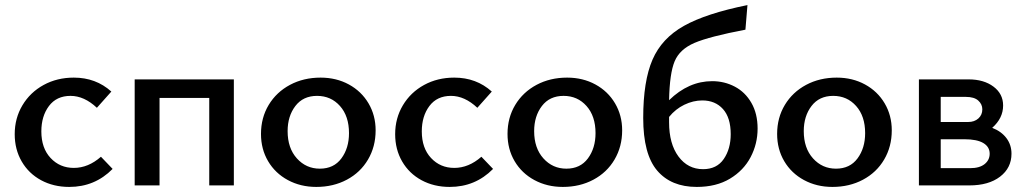

<svg xmlns="http://www.w3.org/2000/svg" viewBox="-20 -731 4039 757"><path d="M38 -202Q38 -265 68.5 -316Q99 -367 152 -396Q205 -425 271 -425Q358 -425 419 -370L362 -306Q312 -353 258 -353Q203 -353 173 -313Q143 -273 143 -213Q143 -147 179.5 -108Q216 -69 271 -69Q328 -69 378 -113L424 -65Q354 6 253 6Q191 6 142 -20.5Q93 -47 65.5 -94.5Q38 -142 38 -202Z M902 0H805V-345H609V0H511V-418H902Z M1009 -203Q1009 -267 1039.5 -317.5Q1070 -368 1123.5 -396.5Q1177 -425 1244 -425Q1306 -425 1355.5 -398Q1405 -371 1433 -323.5Q1461 -276 1461 -217Q1461 -153 1431 -102Q1401 -51 1347.5 -22.5Q1294 6 1227 6Q1165 6 1115 -21Q1065 -48 1037 -95.5Q1009 -143 1009 -203ZM1356 -206Q1356 -273 1320.5 -313Q1285 -353 1230 -353Q1175 -353 1144.5 -313Q1114 -273 1114 -214Q1114 -147 1150.5 -106.5Q1187 -66 1241 -66Q1296 -66 1326 -106.5Q1356 -147 1356 -206Z M1538 -202Q1538 -265 1568.5 -316Q1599 -367 1652 -396Q1705 -425 1771 -425Q1858 -425 1919 -370L1862 -306Q1812 -353 1758 -353Q1703 -353 1673 -313Q1643 -273 1643 -213Q1643 -147 1679.5 -108Q1716 -69 1771 -69Q1828 -69 1878 -113L1924 -65Q1854 6 1753 6Q1691 6 1642 -20.5Q1593 -47 1565.5 -94.5Q1538 -142 1538 -202Z M1981 -203Q1981 -267 2011.5 -317.5Q2042 -368 2095.5 -396.5Q2149 -425 2216 -425Q2278 -425 2327.5 -398Q2377 -371 2405 -323.5Q2433 -276 2433 -217Q2433 -153 2403 -102Q2373 -51 2319.5 -22.5Q2266 6 2199 6Q2137 6 2087 -21Q2037 -48 2009 -95.5Q1981 -143 1981 -203ZM2328 -206Q2328 -273 2292.5 -313Q2257 -353 2202 -353Q2147 -353 2116.5 -313Q2086 -273 2086 -214Q2086 -147 2122.5 -106.5Q2159 -66 2213 -66Q2268 -66 2298 -106.5Q2328 -147 2328 -206Z M2967 -224Q2967 -164 2939.5 -111.5Q2912 -59 2858 -26.5Q2804 6 2727 6Q2626 6 2571 -58.5Q2516 -123 2516 -266Q2516 -411 2552.5 -495.5Q2589 -580 2676.5 -629Q2764 -678 2927 -711L2919 -614Q2777 -587 2718.5 -562Q2660 -537 2640 -489.5Q2620 -442 2618 -336Q2695 -411 2788 -411Q2836 -411 2877 -389.5Q2918 -368 2942.5 -325.5Q2967 -283 2967 -224ZM2861 -202Q2861 -267 2830.5 -301Q2800 -335 2749 -335Q2713 -335 2678 -318Q2643 -301 2618 -270V-249Q2618 -164 2655 -114Q2692 -64 2752 -64Q2806 -64 2833.5 -104Q2861 -144 2861 -202Z M3044 -203Q3044 -267 3074.5 -317.5Q3105 -368 3158.5 -396.5Q3212 -425 3279 -425Q3341 -425 3390.5 -398Q3440 -371 3468 -323.5Q3496 -276 3496 -217Q3496 -153 3466 -102Q3436 -51 3382.5 -22.5Q3329 6 3262 6Q3200 6 3150 -21Q3100 -48 3072 -95.5Q3044 -143 3044 -203ZM3391 -206Q3391 -273 3355.5 -313Q3320 -353 3265 -353Q3210 -353 3179.5 -313Q3149 -273 3149 -214Q3149 -147 3185.5 -106.5Q3222 -66 3276 -66Q3331 -66 3361 -106.5Q3391 -147 3391 -206Z M3968 -125Q3968 -69 3923 -34.5Q3878 0 3802 0H3603V-418H3799Q3859 -418 3897 -389.5Q3935 -361 3935 -315Q3935 -265 3892 -227Q3928 -213 3948 -186.5Q3968 -160 3968 -125ZM3689 -349V-250H3797Q3822 -250 3837.5 -264Q3853 -278 3853 -300Q3853 -320 3837 -334.5Q3821 -349 3788 -349ZM3882 -125Q3882 -152 3857 -167Q3832 -182 3782 -182H3689V-68H3805Q3842 -68 3862 -84Q3882 -100 3882 -125Z"/></svg>

Font: Ysabeau Semibold
Style: Regular
Weight: 600
Designer: Christian Thalmann (Catharsis Fonts)
Version: Version 0.003